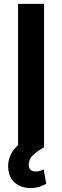

<svg xmlns="http://www.w3.org/2000/svg" viewBox="-20 -747 315 974"><path d="M203.5 -727.3V0H71.7V-727.3ZM134.9 206.7Q89.1 206.7 58.4 182.5Q27.7 158.4 22.4 112.9Q16.7 71 38.9 29.3Q61.1 -12.4 115.8 -37.3L203.5 0Q170.8 18.5 148.3 39.1Q125.7 59.7 125.7 87.4Q125.7 122.9 160.9 122.9Q174.4 122.9 184.7 119.3Q195 115.8 201.7 112.9L214.5 185.4Q201.7 192.8 181.8 199.8Q161.9 206.7 134.9 206.7Z"/></svg>

Font: Inter Zeller Semi Bold
Style: Regular
Weight: 600
Designer: Rasmus Andersson; Joe Bland
Foundry: zeller
Version: Version 3.015;git-dec3a8cb1